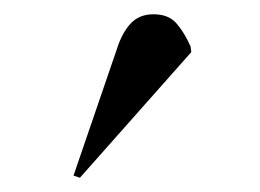

<svg xmlns="http://www.w3.org/2000/svg" viewBox="-20 -776 364 269"><path d="M92 -527 83 -530 144 -708Q151 -730 163 -743Q175 -756 195 -756Q216 -756 227 -743.5Q238 -731 247 -711L248 -703Z"/></svg>

Font: Literata 72pt SemiBold
Style: Italic
Weight: 600
Italic angle: -2°
Designer: Latin by Veronika Burian and Jose Scaglione. Greek by Irene Vlachou. Cyrillic by Vera Evstafieva
Foundry: TypeTogether
Version: Version 3.002